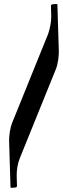

<svg xmlns="http://www.w3.org/2000/svg" viewBox="-20 -667 309 944"><path d="M254.4 -326.2C264.6 -351.1 269.3 -387.9 269.3 -414.1C269.3 -416.7 269.3 -419.2 269 -421.6L262.2 -645L258.1 -647.5L235.4 -645.8L230.5 -640.6C231 -630.9 231.9 -590.1 231.9 -585.7C231.9 -558.1 226.3 -529.8 217 -501L40.3 -64.5C30 -39.3 24.7 -2.4 24.7 23.7C24.7 26.1 24.7 28.6 24.9 30.8L31.7 254.2L35.9 256.6L58.6 254.6L63.5 249.8C62.7 232.2 62 200 62 195.8C62 167.7 66.4 137.7 77.9 109.6Z"/></svg>

Font: RisaltypS01
Style: Medium
Weight: 500
Italic angle: -9°
Designer: gluk
Foundry: gluk
Version: Version 0.24